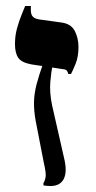

<svg xmlns="http://www.w3.org/2000/svg" viewBox="-20 -617 320 641"><path d="M149 4Q143 4 136.5 3.5Q130 3 125 2V-6Q129 -11 132 -24Q135 -37 126 -75L99 -214Q93 -247 93.5 -275.5Q94 -304 102 -335Q110 -366 124 -405L156 -400Q151 -379 148 -343.5Q145 -308 154 -265L194 -89Q205 -44 193 -20Q181 4 149 4ZM208 -370Q207 -375 204 -380Q201 -385 191 -386L85 -402Q52 -408 41 -424Q30 -440 30 -470Q30 -498 37 -523Q44 -548 52 -567.5Q60 -587 64 -597H83V-583Q83 -568 90 -561Q97 -554 112 -552L184 -542Q217 -538 229.5 -514Q242 -490 242 -460Q242 -427 232 -403Q222 -379 217 -370Z"/></svg>

Font: Frank Ruhl Libre SemiBold
Style: Regular
Weight: 600
Designer: Yanek Iontef
Foundry: Fontef
Version: Version 6.003;gftools[0.9.30]